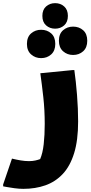

<svg xmlns="http://www.w3.org/2000/svg" viewBox="-60 -939 580 1219"><path d="M16 68Q45 75 72 79.5Q99 84 124 84Q146 84 164 80Q182 76 195 71Q211 34 217.5 -23.5Q224 -81 224 -152Q224 -241 215 -322Q206 -403 196 -474L400 -494H412Q422 -424 429 -336.5Q436 -249 436 -168Q436 -48 410.5 34Q385 116 338.5 165.5Q292 215 228.5 237.5Q165 260 88 260Q62 260 32 256Q2 252 -19 248Q-40 244 -40 244V232ZM290 -757Q256 -757 232.5 -778Q209 -799 209 -838Q209 -877 232.5 -898Q256 -919 290 -919Q324 -919 347.5 -898Q371 -877 371 -838Q371 -799 347.5 -778Q324 -757 290 -757ZM404 -590Q367 -590 340.5 -613.5Q314 -637 314 -680Q314 -724 340.5 -747Q367 -770 404 -770Q442 -770 468 -747Q494 -724 494 -680Q494 -637 468 -613.5Q442 -590 404 -590ZM201 -570Q164 -570 137.5 -593.5Q111 -617 111 -660Q111 -704 137.5 -727Q164 -750 201 -750Q239 -750 265 -727Q291 -704 291 -660Q291 -617 265 -593.5Q239 -570 201 -570Z"/></svg>

Font: Kufam Black
Style: Italic
Weight: 900
Italic angle: -11°
Designer: Artur Schmal
Foundry: Original Type
Version: Version 1.301; ttfautohint (v1.8.3)